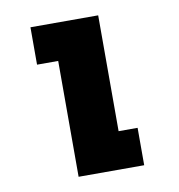

<svg xmlns="http://www.w3.org/2000/svg" viewBox="-63 -558 576 617"><g transform="rotate(-10 225.0 -250.0)"><path d="M297 -122H359V0H145V-378H76V-500H297Z"/></g></svg>

Font: League Mono Condensed ExtraBold
Style: Regular
Weight: 800
Width: 1
Designer: Tyler Finck
Foundry: The League of Moveable Type / Tyler Finck
Version: Version 2.210